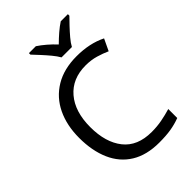

<svg xmlns="http://www.w3.org/2000/svg" viewBox="-273 -1056 1178 1178"><g transform="rotate(-45 316.0 -467.0)"><path d="M403 -645Q288 -645 222 -568Q156 -491 156 -357Q156 -224 217.5 -146.5Q279 -69 402 -69Q449 -69 491 -77Q533 -85 573 -97V-19Q533 -4 490.5 3Q448 10 389 10Q280 10 207 -35Q134 -80 97.5 -163Q61 -246 61 -358Q61 -466 100.5 -548.5Q140 -631 217 -677.5Q294 -724 404 -724Q517 -724 601 -682L565 -606Q532 -621 491.5 -633Q451 -645 403 -645ZM334 -784Q321 -807 299 -833.5Q277 -860 253 -886Q229 -912 211 -931V-944H271Q297 -927 325 -903Q353 -879 378 -852Q405 -879 433 -903Q461 -927 487 -944H549V-931Q530 -912 505.5 -886Q481 -860 458.5 -833.5Q436 -807 424 -784Z"/></g></svg>

Font: Noto Sans Nag Mundari
Style: Regular
Weight: 400
Designer: Muthu Nedumaran
Version: Version 1.000; ttfautohint (v1.8.4.7-5d5b)